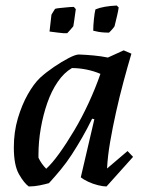

<svg xmlns="http://www.w3.org/2000/svg" viewBox="-20 -662 527 694"><path d="M84 12Q67 0 48.5 -32.5Q30 -65 30 -129Q30 -185 44.5 -234Q59 -283 80.5 -321Q102 -359 125 -381Q147 -401 175 -420Q203 -439 228 -452Q253 -465 265 -465Q292 -464 318.5 -461.5Q345 -459 370 -454L427 -480L455 -468Q441 -421 426.5 -367Q412 -313 399.5 -257Q387 -201 378 -148.5Q369 -96 367 -53L441 -116L461 -95L365 12Q353 12 334.5 7.5Q316 3 299 -5Q282 -13 272 -21L321 -231L313 -233Q295 -196 276.5 -164Q258 -132 239.5 -103.5Q221 -75 200 -49.5Q179 -24 157 0Q143 4 123.5 8Q104 12 84 12ZM147 -52Q168 -71 194 -107Q220 -143 248 -190Q276 -237 300.5 -290Q325 -343 343 -395Q320 -405 293 -410.5Q266 -416 240 -416Q211 -399 188.5 -366Q166 -333 151 -290Q136 -247 127.5 -198.5Q119 -150 119 -102Q119 -99 119 -97Q119 -95 119 -92Q124 -81 131.5 -70.5Q139 -60 147 -52ZM159 -548 166 -609Q169 -614 173 -620.5Q177 -627 179 -630Q185 -632 196.5 -633Q208 -634 222 -635.5Q236 -637 247 -637L254 -629Q253 -621 251 -607.5Q249 -594 247.5 -582.5Q246 -571 245 -567Q242 -563 234 -554Q226 -545 223 -542Q212 -541 190.5 -544Q169 -547 159 -548ZM317 -551Q317 -569 319.5 -593Q322 -617 325 -628Q339 -634 359 -637.5Q379 -641 402 -642L409 -635Q407 -621 403.5 -606.5Q400 -592 397.5 -581.5Q395 -571 394 -567Q392 -564 388.5 -559.5Q385 -555 381 -551Q377 -547 374 -544Q369 -544 358 -544.5Q347 -545 335.5 -547Q324 -549 317 -551Z"/></svg>

Font: Labrada Medium
Style: Italic
Weight: 500
Italic angle: -7°
Designer: Mercedes Jáuregui
Foundry: Omnibus-Type Team
Version: Version 1.000